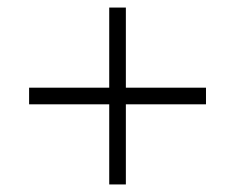

<svg xmlns="http://www.w3.org/2000/svg" viewBox="-20 -574 623 508"><path d="M269 -86V-554H313V-86ZM57 -342H525V-298H57Z"/></svg>

Font: Murecho Thin Light
Style: Regular
Weight: 300
Version: Version 1.010